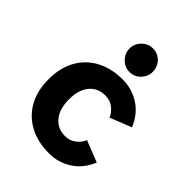

<svg xmlns="http://www.w3.org/2000/svg" viewBox="-214 -853 978 978"><g transform="rotate(45 275.0 -364.5)"><path d="M518 -381 402 -335Q393 -359 368 -379.5Q343 -400 308 -400Q254 -400 222 -362Q190 -324 190 -255Q190 -186 222 -147Q254 -108 308 -108Q343 -108 368 -128.5Q393 -149 402 -173L518 -127Q489 -58 434 -23Q379 12 313 12Q232 12 171.5 -20Q111 -52 77.5 -111.5Q44 -171 44 -254Q44 -337 77.5 -396.5Q111 -456 171.5 -488Q232 -520 313 -520Q379 -520 434 -485Q489 -450 518 -381ZM309.2 -571Q275 -571 250 -596.4Q225 -621.8 225 -655.6Q225 -691 250.2 -716Q275.4 -741 309 -741Q344.8 -741 368.9 -716Q393 -691 393 -655.6Q393 -621.8 368.9 -596.4Q344.9 -571 309.2 -571Z"/></g></svg>

Font: Inclusive Sans
Style: Regular
Weight: 400
Designer: Olivia King
Foundry: Olivia King
Version: Version 2.004